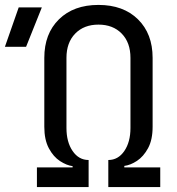

<svg xmlns="http://www.w3.org/2000/svg" viewBox="-100 -760 720 780"><path d="M50 0V-80H195V-85Q171 -88 144 -105.5Q117 -123 98.5 -157.5Q80 -192 80 -245V-525Q80 -623 139.5 -681.5Q199 -740 300 -740Q401 -740 460.5 -681.5Q520 -623 520 -525V-245Q520 -192 501.5 -158Q483 -124 456.5 -106.5Q430 -89 405 -86V-80H551V0H340V-110Q380 -110 405 -146.5Q430 -183 430 -240V-525Q430 -587 394.5 -623.5Q359 -660 300 -660Q241 -660 205.5 -623.5Q170 -587 170 -525V-240Q170 -183 195 -146.5Q220 -110 260 -110V0ZM-80 -570 -24 -730H70L6 -570Z"/></svg>

Font: JetBrains Mono NL
Style: Regular
Weight: 400
Monospace: yes
Designer: Philipp Nurullin, Konstantin Bulenkov
Foundry: JetBrains
Version: Version 2.305; ttfautohint (v1.8.4.7-5d5b)